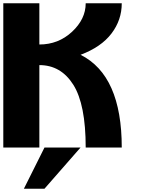

<svg xmlns="http://www.w3.org/2000/svg" viewBox="-20 -895 884 1165"><path d="M718.8 0H500Q500 -261.7 424.8 -380.9Q349.6 -500 218.8 -500V0H0V-875H218.8V-625Q334 -625 417 -702.1Q500 -779.3 500 -875H718.8Q718.8 -773.4 656.2 -691.4Q593.8 -609.4 468.8 -562.5Q718.8 -437.5 718.8 0ZM250 250H125L250 0H468.8Z"/></svg>

Font: CraftyPE
Style: Regular
Weight: 400
Designer: Erek Butcher
Foundry: Haunted Coop
Version: Version 0.018;April 4, 2024;FontCreator 15.0.0.2962 64-bit